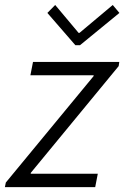

<svg xmlns="http://www.w3.org/2000/svg" viewBox="-23 -770 511 790"><path d="M1 -19 362.3 -457V-460.4H102.1L112.8 -515.1H467.8L465.3 -498L103.5 -58.6V-55.2H379.4L368.7 0H-2.9ZM171.9 -716.8 204.1 -749.5 300.3 -634.8H304.2L440.9 -749.5L468.3 -716.8L306.2 -584H287.1Z"/></svg>

Font: Reddit Sans Fudge Light Italic
Style: Regular
Weight: 300
Italic angle: -11.25°
Designer: Stephen Hutchings
Version: Version 1.013